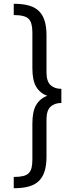

<svg xmlns="http://www.w3.org/2000/svg" viewBox="-20 -830 380 1020"><path d="M306 -283Q270 -283 248.5 -263Q227 -243 227 -195V3Q227 45 218 76.5Q209 108 189 129Q169 150 135.5 160Q102 170 53 170V110Q83 110 102 105.5Q121 101 132 90.5Q143 80 147.5 62Q152 44 152 18V-173Q152 -239 172.5 -273Q193 -307 231 -321Q193 -335 172.5 -368.5Q152 -402 152 -468V-658Q152 -710 132 -730Q112 -750 53 -750V-810Q102 -810 135.5 -800Q169 -790 189 -769Q209 -748 218 -716.5Q227 -685 227 -643V-446Q227 -398 248.5 -378Q270 -358 306 -358Z"/></svg>

Font: Carrois Gothic
Style: Regular
Weight: 400
Designer: Ralph du Carrois
Foundry: Ralph du Carrois
Version: Version 1.002